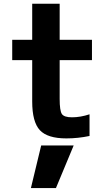

<svg xmlns="http://www.w3.org/2000/svg" viewBox="-20 -712 563 1004"><path d="M195.3 48.8H365.2L272.5 271.5H141.6ZM292 -503.9H460.9V-397.5H292V-195.3Q292 -132.8 303.7 -115.7Q315.4 -98.6 356.4 -98.6Q400.4 -98.6 448.2 -114.3V-1Q387.7 11.7 327.1 11.7Q228.5 11.7 188.5 -31.2Q148.4 -74.2 148.4 -181.6V-397.5H43.9V-503.9H148.4V-692.4H292Z"/></svg>

Font: Gen Shin Gothic Bold
Style: Bold
Weight: 700
Designer: [Source Han Sans]
Ryoko NISHIZUKA  (kana & ideographs); Paul D. Hunt (Latin, Greek & Cyrillic); Wenlong ZHANG  (bopomofo
Version: Version 1.002.20150607